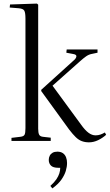

<svg xmlns="http://www.w3.org/2000/svg" viewBox="-20 -786 612 1071"><path d="M476 8Q455 8 437 1.5Q419 -5 402.5 -21Q386 -37 366 -63L210 -278V-285L389 -447Q404 -459 406 -470.5Q408 -482 387 -485L350 -492L352 -510H524V-492L491 -485Q475 -482 460 -471.5Q445 -461 425 -443L273 -308L432 -91Q454 -60 473.5 -45.5Q493 -31 513 -31Q528 -31 540.5 -35.5Q553 -40 565 -47L572 -34Q552 -16 527 -4Q502 8 476 8ZM44 0V-17L94 -23Q112 -25 117 -34.5Q122 -44 122 -71V-682Q122 -715 115.5 -726.5Q109 -738 84 -740L34 -744L36 -761L186 -766L193 -760V-68Q193 -46 198 -35.5Q203 -25 219 -23L263 -18V0ZM272 265 261 251Q283 231 294.5 214Q306 197 311 181Q316 165 316 150H306Q276 150 264 137.5Q252 125 252 106Q252 93 257.5 82.5Q263 72 273.5 66Q284 60 300 60Q319 60 331 68.5Q343 77 348.5 91.5Q354 106 354 123Q354 144 347 167.5Q340 191 322.5 216Q305 241 272 265Z"/></svg>

Font: Literata 60pt Light
Style: Regular
Weight: 300
Designer: Latin by Veronika Burian and Jose Scaglione. Greek by Irene Vlachou. Cyrillic by Vera Evstafieva.
Foundry: TypeTogether
Version: Version 3.103;gftools[0.9.29]